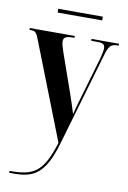

<svg xmlns="http://www.w3.org/2000/svg" viewBox="-98 -719 668 1005"><g transform="rotate(10 236.0 -216.0)"><path d="M128 -641H365V-661H128ZM24 219V229H50C152 229 213 200 262 30L405 -459C421 -514 431 -526 468 -526H473V-536H327V-526H359C391 -526 400 -518 400 -498C400 -487 396 -469 391 -448L327 -229C317 -196 308 -162 300 -132C293 -156 283 -186 266 -236L194 -441C186 -464 180 -484 180 -497C180 -517 191 -526 230 -526H238V-536H-1V-526H9C32 -526 38 -516 53 -476L251 30C200 195 150 219 24 219Z"/></g></svg>

Font: Noto Serif Display ExtraCondensed
Style: Bold
Weight: 700
Width: 2
Designer: Monotype Design Team
Foundry: Monotype Imaging Inc.
Version: Version 2.009